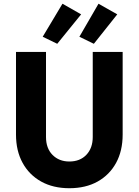

<svg xmlns="http://www.w3.org/2000/svg" viewBox="-20 -997 740 1025"><path d="M350.1 7.8Q263.7 7.8 199.7 -27.8Q135.7 -63.5 100.6 -127.7Q65.4 -191.9 65.4 -278.8V-719.7H225.6V-265.6Q225.6 -205.1 260.5 -169.9Q295.4 -134.8 350.1 -134.8Q407.2 -134.8 441.2 -170.7Q475.1 -206.5 475.1 -265.6V-719.7H634.8V-278.8Q634.8 -191.9 599.9 -127.7Q564.9 -63.5 501.2 -27.8Q437.5 7.8 350.1 7.8ZM285.6 -763.2 208 -800.8 313.5 -977.1 413.1 -920.4ZM481 -763.2 403.8 -800.8 505.9 -977.1 606 -920.4Z"/></svg>

Font: Reddit Sans ExtraBold
Style: Regular
Weight: 800
Designer: Stephen Hutchings
Foundry: Reddit
Version: Version 1.014; ttfautohint (v1.8.4.7-5d5b)